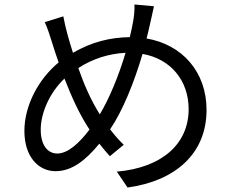

<svg xmlns="http://www.w3.org/2000/svg" viewBox="-20 -799 1040 858"><path d="M330 -495C394 -536 464 -559 541 -563C511 -461 468 -358 426 -288C385 -353 355 -423 330 -495ZM236 -113C191 -113 162 -153 162 -219C162 -296 203 -386 268 -448C299 -369 333 -291 380 -220C336 -162 285 -113 236 -113ZM581 -779C582 -757 579 -724 575 -704C571 -681 566 -657 560 -633C474 -632 390 -612 306 -563C289 -617 273 -671 263 -726L180 -700C192 -674 202 -643 212 -611C221 -582 231 -551 242 -520C152 -446 89 -327 89 -214C89 -97 153 -34 228 -34C302 -34 363 -83 424 -157C439 -137 455 -119 471 -101L533 -152C512 -172 491 -196 472 -221C528 -303 580 -432 617 -558C743 -536 823 -439 823 -311C823 -159 708 -50 502 -32L550 39C762 10 903 -111 903 -308C903 -478 794 -600 635 -627C641 -650 646 -672 651 -694C656 -713 662 -747 668 -771Z"/></svg>

Font: Noto Sans KR Regular
Style: Regular
Weight: 400
Designer: Ryoko NISHIZUKA  (kana & ideographs); Paul D. Hunt (Latin, Greek & Cyrillic); Wenlong ZHANG  (bopomofo); Sandoll Communi
Foundry: Adobe Systems Incorporated
Version: Version 1.004;PS 1.004;hotconv 1.0.82;makeotf.lib2.5.63406